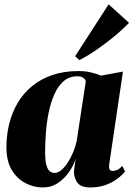

<svg xmlns="http://www.w3.org/2000/svg" viewBox="-20 -834 602 866"><path d="M472.5 -92.5Q470.5 -74.5 475 -68.8Q479.5 -63 488 -63Q499.5 -63 509.8 -68Q520 -73 531.5 -85.5L544 -60.5Q528.5 -41.5 505.5 -25Q482.5 -8.5 452.8 1.5Q423 11.5 386.5 11.5Q341 11.5 325.8 -14.8Q310.5 -41 314.5 -70L321.5 -118Q313 -90 292.8 -60Q272.5 -30 242.2 -9.2Q212 11.5 173 11.5Q133 11.5 95.2 -7.8Q57.5 -27 33.2 -67Q9 -107 9 -170Q9 -226 22 -277.2Q35 -328.5 60.8 -371.5Q86.5 -414.5 125.5 -446.2Q164.5 -478 216.8 -495.8Q269 -513.5 334 -513.5Q365.5 -513.5 389.8 -507.5Q414 -501.5 436 -493L534.5 -511ZM367 -467.5Q365.5 -475 356.2 -482.5Q347 -490 329.5 -490Q292.5 -490 267 -467.8Q241.5 -445.5 225 -408.2Q208.5 -371 199.5 -326Q190.5 -281 187 -234.8Q183.5 -188.5 183.5 -149Q183.5 -107.5 189.8 -87.2Q196 -67 206 -60.5Q216 -54 226.5 -54Q240 -54 254.5 -65.2Q269 -76.5 282.8 -96.5Q296.5 -116.5 308 -142.8Q319.5 -169 326 -198.5ZM319 -580.5 470 -814.5 562 -731Q545.5 -714 524 -694.5Q502.5 -675 478 -655.8Q453.5 -636.5 428.5 -618.8Q403.5 -601 380.2 -586.5Q357 -572 338 -563Z"/></svg>

Font: Merriweather 144pt Black
Style: Italic
Weight: 900
Italic angle: -7.8°
Version: Version 2.101